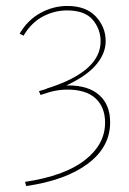

<svg xmlns="http://www.w3.org/2000/svg" viewBox="-20 -430 433 645"><path d="M350 -19Q350 64 275 120Q200 176 68 195L64 181Q197 161 265 108Q333 55 333 -18Q333 -70 301 -99.5Q269 -129 206 -129Q177 -129 148 -121L116 -111L111 -124L132 -130Q139 -134 151 -137Q318 -193 318 -291Q318 -332 291.5 -363.5Q265 -395 205 -395Q163 -395 124 -374.5Q85 -354 59 -310L46 -317Q73 -363 116 -386.5Q159 -410 206 -410Q269 -410 302 -374.5Q335 -339 335 -292Q335 -250 302.5 -212Q270 -174 203 -143H210Q277 -143 313.5 -110.5Q350 -78 350 -19Z"/></svg>

Font: Ysabeau Thin
Style: Regular
Weight: 200
Designer: Christian Thalmann (Catharsis Fonts)
Version: Version 0.003